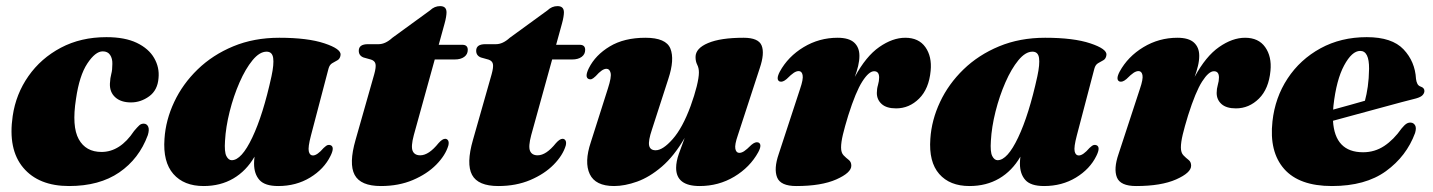

<svg xmlns="http://www.w3.org/2000/svg" viewBox="-20 -596 4687 628"><path d="M316 -428Q292 -428 265.8 -388.5Q239.5 -349 228.5 -272Q214.5 -182.5 237.5 -140.8Q260.5 -99 312 -99Q373 -99 418.5 -167.5Q429 -180 435.5 -186Q442 -192 451 -191.5Q460.5 -191 464.8 -181.5Q469 -172 463.5 -154Q435 -76.5 370 -32Q305 12.5 206 12.5Q106.5 12.5 56 -47.5Q5.5 -107.5 21.5 -216.5Q32 -288.5 73 -347Q114 -405.5 179.2 -440Q244.5 -474.5 328 -474.5Q388.5 -474.5 427.5 -455.8Q466.5 -437 484.2 -406.2Q502 -375.5 498.5 -340.5Q495.5 -301 468 -281Q440.5 -261 408.5 -261Q375.5 -261 357 -277.8Q338.5 -294.5 339.5 -322.5Q340.5 -342 344 -354.2Q347.5 -366.5 347.5 -387Q348 -404.5 340.2 -416.2Q332.5 -428 316 -428Z M997 -152.5Q987 -114.5 990 -101Q993 -87.5 1003.5 -87.5Q1017.5 -87.5 1038.5 -112Q1047 -120 1051.8 -121.5Q1056.5 -123 1061.5 -121Q1075.5 -115 1061 -86Q1040 -43 994.2 -15.2Q948.5 12.5 890 12.5Q846.5 12.5 828.8 -7.2Q811 -27 811 -61Q811 -70.5 812.5 -83.5Q785.5 -37 743.2 -12.2Q701 12.5 646 12.5Q581.5 12.5 547 -27Q512.5 -66.5 518 -142Q522 -203.5 549.8 -262.5Q577.5 -321.5 626.5 -369Q675.5 -416.5 743 -444.5Q810.5 -472.5 893.5 -472.5Q986.5 -472.5 1041.2 -454.2Q1096 -436 1094 -416.5Q1092.5 -404 1084.2 -399.2Q1076 -394.5 1067 -389.5Q1058 -384.5 1054.5 -371.5ZM716 -135.5Q713.5 -99 720.5 -85.5Q727.5 -72 738 -72Q770 -72 805.2 -146.2Q840.5 -220.5 868 -346.5Q876.5 -386 873.5 -406.5Q870.5 -427 852 -427Q829 -427 806 -399Q783 -371 763.5 -326.5Q744 -282 731.2 -231.2Q718.5 -180.5 716 -135.5Z M1194 -401 1169 -408Q1153.5 -414 1153.5 -430Q1153.5 -451.5 1183.5 -451.5H1218.5Q1240.5 -451.5 1263.5 -472.5L1386.5 -562Q1401 -576 1419.5 -576Q1440.5 -576 1440.5 -555.5Q1440.5 -550 1439 -540.5Q1437.5 -531 1434 -518.5L1415 -449.5H1492Q1510 -449.5 1510 -433Q1510 -418.5 1498.5 -410Q1487 -401.5 1467.5 -401.5H1402L1333.5 -154Q1323.5 -116.5 1329.8 -102.2Q1336 -88 1354.5 -88Q1382.5 -88 1414.5 -128Q1427 -142 1436 -142Q1442.5 -142 1445.8 -136.2Q1449 -130.5 1446.5 -120Q1437 -88 1407 -57.5Q1377 -27 1330.5 -7.2Q1284 12.5 1226 12.5Q1159.5 12.5 1140 -24Q1120.5 -60.5 1143 -138.5L1204 -353Q1210.5 -376.5 1208.2 -386.8Q1206 -397 1194 -401Z M1578 -401 1553 -408Q1537.5 -414 1537.5 -430Q1537.5 -451.5 1567.5 -451.5H1602.5Q1624.5 -451.5 1647.5 -472.5L1770.5 -562Q1785 -576 1803.5 -576Q1824.5 -576 1824.5 -555.5Q1824.5 -550 1823 -540.5Q1821.5 -531 1818 -518.5L1799 -449.5H1876Q1894 -449.5 1894 -433Q1894 -418.5 1882.5 -410Q1871 -401.5 1851.5 -401.5H1786L1717.5 -154Q1707.5 -116.5 1713.8 -102.2Q1720 -88 1738.5 -88Q1766.5 -88 1798.5 -128Q1811 -142 1820 -142Q1826.5 -142 1829.8 -136.2Q1833 -130.5 1830.5 -120Q1821 -88 1791 -57.5Q1761 -27 1714.5 -7.2Q1668 12.5 1610 12.5Q1543.5 12.5 1524 -24Q1504.5 -60.5 1527 -138.5L1588 -353Q1594.5 -376.5 1592.2 -386.8Q1590 -397 1578 -401Z M2460.5 -130Q2474 -124 2460 -98Q2433 -49 2381.8 -18.2Q2330.5 12.5 2268.5 12.5Q2191.5 12.5 2191.5 -47Q2191.5 -67.5 2200.5 -93.2Q2209.5 -119 2219.5 -145Q2185 -85.5 2144.8 -51Q2104.5 -16.5 2064 -2Q2023.5 12.5 1988.5 12.5Q1927.5 12.5 1909 -26.5Q1890.5 -65.5 1912.5 -131L1968.5 -307Q1980.5 -344 1977.2 -357.5Q1974 -371 1963.5 -371Q1949.5 -371 1928.5 -347Q1920 -339 1915.2 -337.2Q1910.5 -335.5 1905.5 -337.5Q1891.5 -343.5 1906 -373Q1927.5 -416 1974.5 -444.2Q2021.5 -472.5 2091 -472.5Q2158.5 -472.5 2172.8 -437Q2187 -401.5 2166 -338L2112.5 -172.5Q2100 -135.5 2103.2 -120Q2106.5 -104.5 2124.5 -104.5Q2148 -104.5 2180.2 -141Q2212.5 -177.5 2239 -249.5Q2251.5 -284 2258.8 -313.2Q2266 -342.5 2266 -359Q2266 -373.5 2260.5 -384.2Q2255 -395 2255 -409.5Q2255 -438 2296 -455.2Q2337 -472.5 2412 -472.5Q2461 -472.5 2471.2 -447Q2481.5 -421.5 2465 -373L2393.5 -154Q2382.5 -122.5 2385.2 -109.2Q2388 -96 2398 -96Q2405.5 -96 2414 -101.5Q2422.5 -107 2437.5 -122Q2451 -133.5 2460.5 -130Z M2530 -329.5Q2517 -335.5 2530.5 -361.5Q2557.5 -411 2608.5 -441.8Q2659.5 -472.5 2719.5 -472.5Q2756.5 -472.5 2773.8 -456.8Q2791 -441 2791 -413.5Q2791 -397.5 2786.8 -380Q2782.5 -362.5 2776 -344.5Q2812.5 -412 2856 -442.2Q2899.5 -472.5 2941 -472.5Q2985 -472.5 3006.8 -441.8Q3028.5 -411 3024 -364.5Q3018.5 -305.5 2986.2 -273.5Q2954 -241.5 2911 -241.5Q2879.5 -241.5 2863.8 -255.8Q2848 -270 2848 -292Q2848 -305.5 2851.8 -318.2Q2855.5 -331 2855.5 -342.5Q2855.5 -363 2839 -363Q2822 -363 2800.5 -329.5Q2779 -296 2754.5 -218.5Q2743 -181 2737 -155.8Q2731 -130.5 2731 -113.5Q2731 -96.5 2739.2 -88Q2747.5 -79.5 2756 -73Q2764.5 -66.5 2764.5 -54Q2764.5 -31 2715.5 -9.2Q2666.5 12.5 2584.5 12.5Q2533 12.5 2521.8 -15.8Q2510.5 -44 2527 -92L2597 -305.5Q2608 -337.5 2605.2 -350.5Q2602.5 -363.5 2592.5 -363.5Q2585 -363.5 2576.5 -358Q2568 -352.5 2553 -337.5Q2539.5 -326 2530 -329.5Z M3502 -152.5Q3492 -114.5 3495 -101Q3498 -87.5 3508.5 -87.5Q3522.5 -87.5 3543.5 -112Q3552 -120 3556.8 -121.5Q3561.5 -123 3566.5 -121Q3580.5 -115 3566 -86Q3545 -43 3499.2 -15.2Q3453.5 12.5 3395 12.5Q3351.5 12.5 3333.8 -7.2Q3316 -27 3316 -61Q3316 -70.5 3317.5 -83.5Q3290.5 -37 3248.2 -12.2Q3206 12.5 3151 12.5Q3086.5 12.5 3052 -27Q3017.5 -66.5 3023 -142Q3027 -203.5 3054.8 -262.5Q3082.5 -321.5 3131.5 -369Q3180.5 -416.5 3248 -444.5Q3315.5 -472.5 3398.5 -472.5Q3491.5 -472.5 3546.2 -454.2Q3601 -436 3599 -416.5Q3597.5 -404 3589.2 -399.2Q3581 -394.5 3572 -389.5Q3563 -384.5 3559.5 -371.5ZM3221 -135.5Q3218.5 -99 3225.5 -85.5Q3232.5 -72 3243 -72Q3275 -72 3310.2 -146.2Q3345.5 -220.5 3373 -346.5Q3381.5 -386 3378.5 -406.5Q3375.5 -427 3357 -427Q3334 -427 3311 -399Q3288 -371 3268.5 -326.5Q3249 -282 3236.2 -231.2Q3223.5 -180.5 3221 -135.5Z M3641.5 -329.5Q3628.5 -335.5 3642 -361.5Q3669 -411 3720 -441.8Q3771 -472.5 3831 -472.5Q3868 -472.5 3885.2 -456.8Q3902.5 -441 3902.5 -413.5Q3902.5 -397.5 3898.2 -380Q3894 -362.5 3887.5 -344.5Q3924 -412 3967.5 -442.2Q4011 -472.5 4052.5 -472.5Q4096.5 -472.5 4118.2 -441.8Q4140 -411 4135.5 -364.5Q4130 -305.5 4097.8 -273.5Q4065.5 -241.5 4022.5 -241.5Q3991 -241.5 3975.2 -255.8Q3959.5 -270 3959.5 -292Q3959.5 -305.5 3963.2 -318.2Q3967 -331 3967 -342.5Q3967 -363 3950.5 -363Q3933.5 -363 3912 -329.5Q3890.5 -296 3866 -218.5Q3854.5 -181 3848.5 -155.8Q3842.5 -130.5 3842.5 -113.5Q3842.5 -96.5 3850.8 -88Q3859 -79.5 3867.5 -73Q3876 -66.5 3876 -54Q3876 -31 3827 -9.2Q3778 12.5 3696 12.5Q3644.5 12.5 3633.2 -15.8Q3622 -44 3638.5 -92L3708.5 -305.5Q3719.5 -337.5 3716.8 -350.5Q3714 -363.5 3704 -363.5Q3696.5 -363.5 3688 -358Q3679.5 -352.5 3664.5 -337.5Q3651 -326 3641.5 -329.5Z M4608.5 -161Q4580.5 -85 4513.2 -36.2Q4446 12.5 4336.5 12.5Q4229.5 12.5 4180.2 -43.5Q4131 -99.5 4142 -199Q4150.5 -277 4191.5 -339.2Q4232.5 -401.5 4299.2 -438Q4366 -474.5 4450.5 -474.5Q4533 -474.5 4570.8 -434.5Q4608.5 -394.5 4611.5 -338Q4612.5 -329 4616 -322Q4619.5 -315 4627.5 -312.5Q4639 -308.5 4639 -298.5Q4639 -291.5 4633.2 -285Q4627.5 -278.5 4611.5 -274Q4595 -270 4564.2 -261.8Q4533.5 -253.5 4494.8 -243Q4456 -232.5 4415.5 -221.5Q4375 -210.5 4340 -201Q4346 -98 4438.5 -98Q4476.5 -98 4507.5 -118.5Q4538.5 -139 4564.5 -176Q4574 -187.5 4580.5 -191.5Q4587 -195.5 4594.5 -195Q4603.5 -194.5 4608.5 -186.2Q4613.5 -178 4608.5 -161ZM4341.5 -250.5Q4341 -244 4340.5 -237.5Q4367.5 -245 4395 -252.5Q4422.5 -260 4444.5 -266.5Q4450 -286.5 4453.8 -312.8Q4457.5 -339 4458 -371Q4458.5 -429.5 4429 -429.5Q4402 -429.5 4376.5 -382.2Q4351 -335 4341.5 -250.5Z"/></svg>

Font: Fraunces 72pt S000 Black
Style: Italic
Weight: 900
Italic angle: -16°
Version: Version 1.000; ttfautohint (v1.8.3)